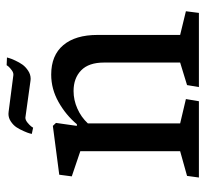

<svg xmlns="http://www.w3.org/2000/svg" viewBox="-40 -570 611 570"><g transform="rotate(-90 265.0 -285.5)"><path d="M151.9 -496.1Q152.8 -499 153.8 -503.4Q154.8 -507.8 160.2 -520Q165.5 -532.2 171.6 -541.5Q177.7 -550.8 188.5 -558.1Q199.2 -565.4 211.4 -565.4Q215.8 -565.4 217.8 -564.9L326.7 -550.8H328.6Q334.5 -550.8 341.1 -555.7Q347.7 -560.5 352.1 -565.4L356 -570.8L378.9 -569.8Q377.9 -566.9 376.7 -562.3Q375.5 -557.6 369.9 -545.4Q364.3 -533.2 357.7 -523.9Q351.1 -514.6 339.8 -507.1Q328.6 -499.5 315.4 -499.5Q311.5 -499.5 309.6 -500L200.7 -515.1H199.7Q193.4 -515.1 186 -509.3Q178.7 -503.4 174.3 -498L170.4 -492.2ZM445.8 -300.8V-55.7L516.1 -38.6L511.2 0H291L296.9 -35.2L363.8 -55.7V-281.7Q363.8 -327.1 340.6 -349.6Q317.4 -372.1 279.3 -372.1Q252.4 -372.1 227.1 -360.8Q201.7 -349.6 183.1 -329.6V-55.7L255.4 -38.6L249 0H22.5L27.3 -35.2L100.6 -55.7V-352.1L25.9 -377.4L30.8 -414.6L175.8 -433.6L184.6 -424.3L175.8 -362.3H180.7Q208 -395 246.6 -416.7Q285.2 -438.5 328.1 -438.5Q385.3 -438.5 415.5 -402.6Q445.8 -366.7 445.8 -300.8Z"/></g></svg>

Font: Neuton
Style: Regular
Weight: 400
Designer: Brian M Zick
Version: Version 1.3